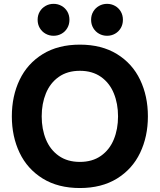

<svg xmlns="http://www.w3.org/2000/svg" viewBox="-20 -942 810 973"><path d="M40 -352.4Q40 -455.1 79.4 -537.5Q118.8 -619.9 196.7 -667.9Q274.6 -715.8 384.8 -715.8V-583.2Q321.5 -583.2 277.9 -552.4Q234.3 -521.6 212.8 -469.2Q191.3 -416.8 191.3 -352.4Q191.3 -287.6 212.8 -235.4Q234.3 -183.1 277.9 -152.3Q321.5 -121.5 384.8 -121.5V10.9Q274.6 10.9 196.7 -37.1Q118.8 -85.2 79.4 -167.6Q40 -250.1 40 -352.4ZM578.2 -352.3Q578.2 -416.8 556.7 -469.2Q535.3 -521.6 491.7 -552.4Q448 -583.2 384.8 -583.2V-715.8Q494.9 -715.8 572.9 -667.9Q650.8 -619.9 690.1 -537.5Q729.5 -455.1 729.5 -352.4Q729.5 -250.1 690.1 -167.6Q650.8 -85.2 572.9 -37.1Q494.9 10.9 384.8 10.9V-121.5Q448 -121.5 491.7 -152.3Q535.3 -183.1 556.7 -235.4Q578.2 -287.6 578.2 -352.3ZM170.7 -841.7Q170.7 -865.1 181.6 -883.4Q192.6 -901.8 211 -912.1Q229.5 -922.5 251.6 -922.5Q273.6 -922.5 292 -912.1Q310.4 -901.8 321.2 -883.5Q331.9 -865.1 331.9 -841.7Q331.9 -818.3 321.1 -799.9Q310.4 -781.4 292 -771.1Q273.6 -760.7 251.6 -760.7Q229.5 -760.7 211 -771.1Q192.6 -781.4 181.6 -799.9Q170.7 -818.3 170.7 -841.7ZM441.7 -841.7Q441.7 -865.1 452.6 -883.4Q463.6 -901.8 482 -912.1Q500.5 -922.5 522.6 -922.5Q544.6 -922.5 563 -912.1Q581.4 -901.8 592.1 -883.5Q602.9 -865.1 602.9 -841.7Q602.9 -818.3 592.1 -799.9Q581.3 -781.4 563 -771.1Q544.6 -760.7 522.6 -760.7Q500.5 -760.7 482 -771.1Q463.6 -781.4 452.6 -799.9Q441.7 -818.3 441.7 -841.7Z"/></svg>

Font: Wand UI Pro
Style: Regular
Weight: 400
Designer: Andreas Faust
Version: Version 1.003;FEAKit 1.0